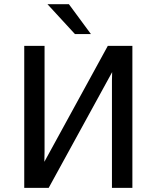

<svg xmlns="http://www.w3.org/2000/svg" viewBox="-20 -912 760 932"><path d="M421.4 -746.6H343.8L210.4 -891.6H314.5ZM503.4 -689.5H622.6V0H523.4V-520.5Q523.4 -532.7 524.4 -562L216.3 0H97.7V-689.5H196.3V-177.2Q196.3 -161.6 195.3 -126.5Z"/></svg>

Font: HK Grotesk Medium
Style: Regular
Weight: 500
Designer: Alfredo Marco Pradil and Stefan Peev
Foundry: Hanken Design Co.
Version: Version 1.045;PS 001.045;hotconv 1.0.88;makeotf.lib2.5.64775